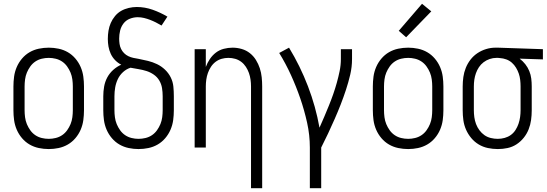

<svg xmlns="http://www.w3.org/2000/svg" viewBox="-20 -780 2890 1015"><path d="M238 8Q211 8 185 2.5Q159 -3 136.5 -16Q114 -29 96.5 -49.5Q79 -70 68.5 -94.5Q58 -119 54.5 -145Q51 -171 51 -197V-323Q51 -349 54.5 -375Q58 -401 68.5 -425.5Q79 -450 96.5 -470.5Q114 -491 136.5 -504Q159 -517 185 -522.5Q211 -528 238 -528Q264 -528 290 -522.5Q316 -517 338.5 -504Q361 -491 378.5 -470.5Q396 -450 406.5 -425.5Q417 -401 420.5 -375Q424 -349 424 -323V-197Q424 -171 420.5 -145Q417 -119 406.5 -94.5Q396 -70 378.5 -49.5Q361 -29 338.5 -16Q316 -3 290 2.5Q264 8 238 8ZM238 -46Q256 -46 274.5 -50.5Q293 -55 308.5 -65.5Q324 -76 335 -91.5Q346 -107 353 -124Q360 -141 362.5 -160Q365 -179 365 -197V-323Q365 -341 362.5 -360Q360 -379 353 -396Q346 -413 335 -428.5Q324 -444 308.5 -454.5Q293 -465 274.5 -469.5Q256 -474 238 -474Q219 -474 200.5 -469.5Q182 -465 166.5 -454.5Q151 -444 140 -428.5Q129 -413 122 -396Q115 -379 112.5 -360Q110 -341 110 -323V-197Q110 -179 112.5 -160Q115 -141 122 -124Q129 -107 140 -91.5Q151 -76 166.5 -65.5Q182 -55 200.5 -50.5Q219 -46 238 -46Z M712 8Q686 8 660 2.5Q634 -3 611.5 -16Q589 -29 571.5 -49.5Q554 -70 543.5 -94.5Q533 -119 529.5 -145Q526 -171 526 -197V-271Q526 -297 530.5 -322.5Q535 -348 547 -370.5Q559 -393 578.5 -410.5Q598 -428 621 -438Q603 -447 588.5 -462Q574 -477 565.5 -495.5Q557 -514 553.5 -534Q550 -554 550 -574Q550 -596 553.5 -617.5Q557 -639 565.5 -658.5Q574 -678 588 -695Q602 -712 620.5 -722.5Q639 -733 660.5 -738Q682 -743 703 -743Q746 -743 787 -728.5Q828 -714 865 -692L834 -645Q819 -654 804 -661.5Q789 -669 773.5 -675Q758 -681 741.5 -685Q725 -689 708 -689Q687 -689 666.5 -681Q646 -673 633 -656Q620 -639 615 -618Q610 -597 610 -576Q610 -562 612 -548Q614 -534 620 -521.5Q626 -509 636 -499Q646 -489 658.5 -483Q671 -477 685 -474Q699 -471 712 -469Q738 -464 762.5 -458Q787 -452 810 -441Q833 -430 852 -412Q871 -394 882.5 -371Q894 -348 896.5 -322.5Q899 -297 899 -271V-197Q899 -171 895.5 -145Q892 -119 881.5 -94.5Q871 -70 853.5 -49.5Q836 -29 813.5 -16Q791 -3 765 2.5Q739 8 712 8ZM712 -46Q731 -46 749.5 -50.5Q768 -55 783.5 -65.5Q799 -76 810 -91.5Q821 -107 828 -124Q835 -141 837.5 -160Q840 -179 840 -197V-271Q840 -293 836.5 -314.5Q833 -336 822 -354.5Q811 -373 793 -385.5Q775 -398 754.5 -404.5Q734 -411 712.5 -414.5Q691 -418 670 -422Q648 -415 630.5 -399Q613 -383 603 -362Q593 -341 589 -318Q585 -295 585 -271V-197Q585 -179 587.5 -160Q590 -141 597 -124Q604 -107 615 -91.5Q626 -76 641.5 -65.5Q657 -55 675.5 -50.5Q694 -46 712 -46Z M1307 215V-323Q1307 -341 1304.5 -359Q1302 -377 1296 -394Q1290 -411 1280 -426.5Q1270 -442 1255.5 -453Q1241 -464 1223.5 -469Q1206 -474 1187 -474Q1169 -474 1151.5 -469Q1134 -464 1119.5 -453Q1105 -442 1095 -426.5Q1085 -411 1079 -394Q1073 -377 1070.5 -359Q1068 -341 1068 -323V0H1009V-520H1068V-426Q1076 -448 1089.5 -468Q1103 -488 1121.5 -502Q1140 -516 1163 -522Q1186 -528 1210 -528Q1234 -528 1258 -521Q1282 -514 1301 -499Q1320 -484 1333 -463Q1346 -442 1353.5 -419Q1361 -396 1363.5 -371.5Q1366 -347 1366 -323V215Z M1618 215V0Q1618 -66 1603.5 -131.5Q1589 -197 1567.5 -259.5Q1546 -322 1518.5 -382.5Q1491 -443 1456 -500L1508 -528Q1567 -431 1608 -324Q1649 -217 1669 -105Q1682 -134 1694.5 -163.5Q1707 -193 1719 -222.5Q1731 -252 1741.5 -282Q1752 -312 1760.5 -342.5Q1769 -373 1775.5 -404.5Q1782 -436 1782 -468V-520H1841V-468Q1841 -426 1831.5 -385.5Q1822 -345 1809 -305.5Q1796 -266 1781 -227.5Q1766 -189 1749 -150.5Q1732 -112 1714.5 -74.5Q1697 -37 1678 0V215Z M2138 8Q2111 8 2085 2.5Q2059 -3 2036.5 -16Q2014 -29 1996.5 -49.5Q1979 -70 1968.5 -94.5Q1958 -119 1954.5 -145Q1951 -171 1951 -197V-323Q1951 -349 1954.5 -375Q1958 -401 1968.5 -425.5Q1979 -450 1996.5 -470.5Q2014 -491 2036.5 -504Q2059 -517 2085 -522.5Q2111 -528 2138 -528Q2164 -528 2190 -522.5Q2216 -517 2238.5 -504Q2261 -491 2278.5 -470.5Q2296 -450 2306.5 -425.5Q2317 -401 2320.5 -375Q2324 -349 2324 -323V-197Q2324 -171 2320.5 -145Q2317 -119 2306.5 -94.5Q2296 -70 2278.5 -49.5Q2261 -29 2238.5 -16Q2216 -3 2190 2.5Q2164 8 2138 8ZM2138 -46Q2156 -46 2174.5 -50.5Q2193 -55 2208.5 -65.5Q2224 -76 2235 -91.5Q2246 -107 2253 -124Q2260 -141 2262.5 -160Q2265 -179 2265 -197V-323Q2265 -341 2262.5 -360Q2260 -379 2253 -396Q2246 -413 2235 -428.5Q2224 -444 2208.5 -454.5Q2193 -465 2174.5 -469.5Q2156 -474 2138 -474Q2119 -474 2100.5 -469.5Q2082 -465 2066.5 -454.5Q2051 -444 2040 -428.5Q2029 -413 2022 -396Q2015 -379 2012.5 -360Q2010 -341 2010 -323V-197Q2010 -179 2012.5 -160Q2015 -141 2022 -124Q2029 -107 2040 -91.5Q2051 -76 2066.5 -65.5Q2082 -55 2100.5 -50.5Q2119 -46 2138 -46ZM2127 -583 2088 -617 2211 -760 2260 -720Z M2612 8Q2585 8 2559 2.5Q2533 -3 2510.5 -16.5Q2488 -30 2471 -50.5Q2454 -71 2443.5 -95Q2433 -119 2429.5 -145Q2426 -171 2426 -197V-323Q2426 -348 2429.5 -373Q2433 -398 2442.5 -421.5Q2452 -445 2467.5 -465Q2483 -485 2504 -499Q2525 -513 2549.5 -520.5Q2574 -528 2599 -528H2613L2850 -520V-466L2727 -470Q2744 -457 2757 -440.5Q2770 -424 2778 -404.5Q2786 -385 2788.5 -364.5Q2791 -344 2791 -323V-197Q2791 -171 2787.5 -145.5Q2784 -120 2774.5 -96Q2765 -72 2748.5 -51.5Q2732 -31 2710.5 -17Q2689 -3 2663.5 2.5Q2638 8 2612 8ZM2611 -46Q2630 -46 2648 -51Q2666 -56 2680.5 -66.5Q2695 -77 2705 -92.5Q2715 -108 2721 -125.5Q2727 -143 2729.5 -161Q2732 -179 2732 -197V-323Q2732 -340 2730 -357.5Q2728 -375 2722.5 -391Q2717 -407 2708 -422Q2699 -437 2686 -448.5Q2673 -460 2656.5 -466Q2640 -472 2623 -473L2613 -474H2604Q2586 -474 2568.5 -468Q2551 -462 2536.5 -451Q2522 -440 2512 -425Q2502 -410 2496 -393Q2490 -376 2487.5 -358.5Q2485 -341 2485 -323V-197Q2485 -179 2487.5 -160.5Q2490 -142 2496.5 -124.5Q2503 -107 2514.5 -91.5Q2526 -76 2541 -65.5Q2556 -55 2574.5 -50.5Q2593 -46 2611 -46Z"/></svg>

Font: Iosevka QP Light
Style: Regular
Weight: 300
Designer: Belleve Invis
Foundry: Belleve Invis
Version: Version 20.0.0; ttfautohint (v1.8.4)